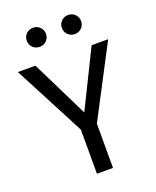

<svg xmlns="http://www.w3.org/2000/svg" viewBox="-162 -987 874 1079"><g transform="rotate(-20 275.0 -447.0)"><path d="M323 -265V0H227V-264L5 -689H110L278 -348L446 -689H545ZM227 -837Q227 -813 210.5 -796.5Q194 -780 170 -780Q145 -780 128.5 -796.5Q112 -813 112 -837Q112 -861 128.5 -877.5Q145 -894 170 -894Q194 -894 210.5 -877.5Q227 -861 227 -837ZM437 -837Q437 -813 420.5 -796.5Q404 -780 379 -780Q355 -780 338.5 -796.5Q322 -813 322 -837Q322 -861 338.5 -877.5Q355 -894 379 -894Q404 -894 420.5 -877.5Q437 -861 437 -837Z"/></g></svg>

Font: FiraGOUPP
Style: Medium
Weight: 400
Designer: bBox Type
Foundry: bBox Type GmbH
Version: Version 1.001